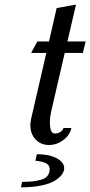

<svg xmlns="http://www.w3.org/2000/svg" viewBox="-20 -620 392 834"><path d="M70.8 0ZM76.2 169.9Q102.5 169.9 120.8 168Q139.2 166 157.7 160.9Q176.3 155.8 186 144Q195.8 132.3 195.8 114.3Q195.8 98.6 181.6 90.1Q167.5 81.5 133.8 78.1L140.1 49.8Q192.9 49.8 225.8 67.1Q258.8 84.5 258.8 110.8Q258.8 124.5 248.8 138.2Q238.8 151.9 218.3 164.8Q197.8 177.7 159.4 185.8Q121.1 193.8 70.8 193.8ZM202.1 -134.8Q196.8 -111.3 196.8 -88.9Q196.8 -40 217.8 -40Q231.4 -40 242.4 -47.1Q253.4 -54.2 255.9 -64H290Q283.7 -33.2 255.1 -11.7Q226.6 9.8 192.9 9.8Q157.2 9.8 134.5 -14.4Q111.8 -38.6 111.8 -76.2Q111.8 -86.9 115.2 -104L181.2 -390.1H115.2L142.1 -439.9H192.9L226.1 -585L310.1 -600.1L272.9 -439.9H352.1L339.8 -390.1H261.2Z"/></svg>

Font: Pfennig
Style: Italic
Weight: 500
Italic angle: -13°
Version: Version 20120410 ; ttfautohint (v0.8)